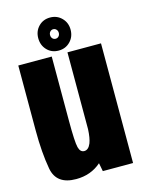

<svg xmlns="http://www.w3.org/2000/svg" viewBox="-118 -852 691 926"><g transform="rotate(-15 227.0 -389.0)"><path d="M279 0 271 -41.5Q219.5 4 145.5 4Q47 4 32 -79.5Q17 -163 17 -272V-597.5H184V-276Q184 -170.5 191 -143.5Q198 -116.5 218 -116.5Q239 -116.5 251 -145.5Q260.5 -170 262.5 -214V-597.5H430V0ZM224.5 -616.5Q189.5 -616.5 166.8 -640.2Q144 -664 144 -699.5Q144 -734.5 166.8 -758Q189.5 -781.5 224.5 -781.5Q259 -781.5 282.2 -758Q305.5 -734.5 305.5 -699.5Q305.5 -664 282.2 -640.2Q259 -616.5 224.5 -616.5ZM224.5 -675.5Q234 -675.5 240.2 -682.2Q246.5 -689 246.5 -699.5Q246.5 -709.5 240.2 -716.2Q234 -723 224.5 -723Q215.5 -723 209.2 -716.2Q203 -709.5 203 -699.5Q203 -689 209.2 -682.2Q215.5 -675.5 224.5 -675.5Z"/></g></svg>

Font: Anybody Condensed ExtraBold
Style: Regular
Weight: 800
Width: 3
Designer: Tyler Finck
Foundry: Etcetera Type Company
Version: Version 1.010; ttfautohint (v1.8.3) -l 8 -r 50 -G 200 -x 14 